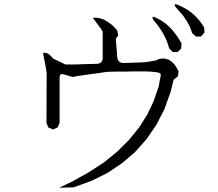

<svg xmlns="http://www.w3.org/2000/svg" viewBox="-20 -882 1040 914"><path d="M261.7 11.7 323.2 -17.6 403.3 -62.5 475.6 -109.4 539.1 -161.1 593.8 -215.8 641.6 -274.4 680.7 -335.9 711.9 -401.4 735.4 -470.7 745.1 -522.5Q747.1 -533.2 735.4 -536.1L718.8 -539.1L697.3 -541L671.9 -542H641.6H607.4L568.4 -541H526.4L491.2 -540L372.1 -523.4L345.7 -519.5L326.2 -515.6L282.2 -528.3Q263.7 -533.2 263.7 -513.7V-296.9L253.9 -275.4L232.4 -265.6L210 -275.4L201.2 -296.9L202.1 -533.2L198.2 -560.5L185.5 -625Q183.6 -634.8 204.1 -628.9L213.9 -623L223.6 -614.3L232.4 -603.5L291 -575.2H321.3H340.8L367.2 -576.2L400.4 -577.1L440.4 -578.1Q468.8 -579.1 468.8 -606.4V-732.4L458 -749L451.2 -757.8L421.9 -796.9L433.6 -797.9L447.3 -796.9L460 -793.9L473.6 -789.1L486.3 -782.2L499 -773.4L512.7 -763.7L525.4 -751L538.1 -737.3L543 -713.9L531.2 -697.3L538.1 -611.3Q540 -582 569.3 -582L600.6 -583L658.2 -585L669.9 -585.9L696.3 -589.8L723.6 -594.7L737.3 -601.6L752.9 -603.5L767.6 -602.5L783.2 -597.7L796.9 -588.9L809.6 -576.2L820.3 -560.5L830.1 -542L827.1 -518.6L806.6 -502.9L792 -444.3L762.7 -362.3L724.6 -288.1L677.7 -219.7L623 -158.2L561.5 -105.5L491.2 -58.6L414.1 -20.5L330.1 9.8ZM774.4 -685.5 767.6 -701.2 759.8 -715.8 752 -730.5 732.4 -759.8 708 -790Q701.2 -807.6 717.8 -799.8L735.4 -791L752.9 -781.2L768.6 -769.5L783.2 -756.8L796.9 -743.2L809.6 -727.5L822.3 -710.9L833 -694.3L843.8 -675.8L842.8 -651.4L826.2 -634.8H801.8L785.2 -652.3L780.3 -668.9ZM884.8 -752.9 870.1 -780.3 851.6 -807.6 829.1 -833 814.5 -850.6Q805.7 -866.2 822.3 -860.4L841.8 -852.5L859.4 -842.8L875 -834L890.6 -822.3L904.3 -810.5L918 -796.9L930.7 -782.2L942.4 -766.6L952.1 -750L953.1 -726.6L936.5 -708H913.1L894.5 -724.6L889.6 -739.3Z"/></svg>

Font: B2 Hana
Style: Regular
Weight: 500
Version: 2020-08-05; (max)